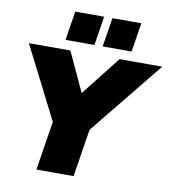

<svg xmlns="http://www.w3.org/2000/svg" viewBox="-98 -1014 991 1099"><g transform="rotate(10 397.5 -464.5)"><path d="M20 0ZM188 0 233 -285 20 -705H261L367 -476L547 -705H795L448 -277L404 0ZM439 -760 466 -929H634L607 -760ZM223 -760 250 -929H418L391 -760Z"/></g></svg>

Font: Winston Black
Style: Italic
Weight: 900
Italic angle: -9°
Designer: Original fonts by Vernon Adams / Changes by Cristiano Sobral
Foundry: VOriginal fonts by Vernon Adams / Changes by Cristiano Sobral
Version: Version 2.503;July 17, 2020;FontCreator 13.0.0.2655 64-bit